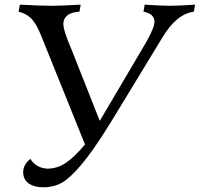

<svg xmlns="http://www.w3.org/2000/svg" viewBox="-20 -709 859 826"><path d="M166 96.7Q127.4 96.7 103.5 80.1Q79.6 63.5 79.6 29.8Q81.5 -2.4 110.8 -25.4Q134.3 13.2 183.1 16.6Q226.1 16.6 262.9 -8.1Q299.8 -32.7 345.7 -87.4L155.8 -558.6Q135.3 -609.4 113.3 -630.4Q91.3 -651.4 60.1 -658.7L65.4 -689Q150.4 -684.1 206.1 -684.1Q237.3 -684.1 327.1 -689L321.8 -658.7Q255.9 -654.8 252.4 -608.4Q252.4 -577.1 287.1 -497.6L409.2 -189L591.3 -497.6Q637.7 -574.2 643.6 -605.5L644.5 -615.2Q644.5 -649.9 597.2 -658.7L602.5 -689Q676.3 -684.1 710.9 -684.1Q745.6 -684.1 819.3 -689L814 -658.7Q738.3 -648.9 677.2 -545.4L474.6 -212.4Q403.8 -95.2 354.2 -30.8Q304.7 33.7 264.2 65.2Q223.6 96.7 166 96.7Z"/></svg>

Font: Kelvinch
Style: Italic
Weight: 400
Italic angle: -10°
Designer: Paul James Miller
Foundry: High-Logic / Made with FontCreator
Version: Version 3.40;July 22, 2017;FontCreator 11.0.0.2388 64-bit